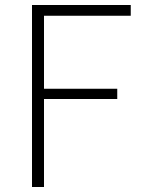

<svg xmlns="http://www.w3.org/2000/svg" viewBox="-20 -748 565 768"><path d="M108 0V-728H503V-685H156V-393H449V-352H156V0Z"/></svg>

Font: Noto Sans SC Thin ExtraLight
Style: Regular
Weight: 250
Version: Version 2.004-H2;hotconv 1.0.118;makeotfexe 2.5.65603